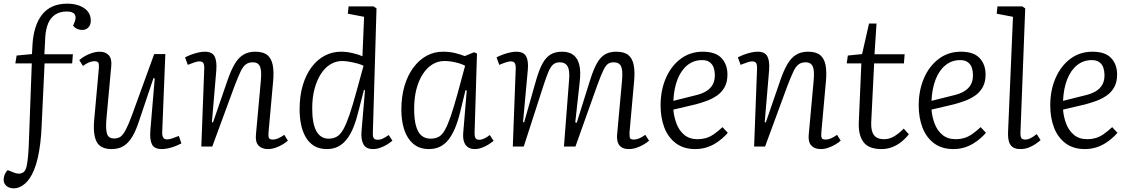

<svg xmlns="http://www.w3.org/2000/svg" viewBox="-49 -802 6183 1051"><path d="M316 -739Q278 -739 252.5 -721.5Q227 -704 214.5 -673.5Q202 -643 199 -602L194 -505H350L346 -455H195L179 -115Q177 -63 171.5 -18Q166 27 157.5 63.5Q149 100 137.5 128Q126 156 112 176Q101 192 87 204Q73 216 57.5 222.5Q42 229 28 229Q1 229 -14 215.5Q-29 202 -29 183Q-29 168 -23.5 154Q-18 140 -7 129L28 143Q55 154 75 143.5Q95 133 100 90Q102 79 103 67.5Q104 56 105.5 42Q107 28 107.5 12Q108 -4 109 -22L125 -455H35L42 -498L126 -506L129 -559Q132 -610 145 -651Q158 -692 181 -721.5Q204 -751 238.5 -766.5Q273 -782 320 -782Q355 -782 384 -771.5Q413 -761 430.5 -740.5Q448 -720 448 -689Q448 -666 435 -652Q422 -638 401 -638Q386 -638 373 -644Q360 -650 351 -661L360 -683Q370 -709 359.5 -724Q349 -739 316 -739Z M385 -473Q398 -485 417 -495.5Q436 -506 456.5 -512.5Q477 -519 495 -519Q529 -519 546.5 -499.5Q564 -480 560 -440L533 -145Q529 -89 538 -66.5Q547 -44 575 -44Q597 -44 611 -54Q625 -64 639.5 -91.5Q654 -119 674 -173L795 -506H856L839 -81Q838 -60 844 -49.5Q850 -39 866 -39Q878 -39 894 -44.5Q910 -50 930 -58L944 -17Q934 -12 920.5 -6Q907 0 892 4.5Q877 9 862.5 11.5Q848 14 837 14Q795 14 782.5 -12.5Q770 -39 774 -88L798 -373L791 -374L713 -142Q696 -89 675.5 -54.5Q655 -20 628 -3Q601 14 562 14Q500 14 479.5 -27Q459 -68 467 -150L492 -427Q494 -450 489.5 -458.5Q485 -467 467 -467Q454 -467 438 -460.5Q422 -454 405 -441Z M1527 -32Q1516 -22 1497.5 -11Q1479 0 1458.5 7Q1438 14 1418 14Q1384 14 1366 -5.5Q1348 -25 1352 -65L1379 -362Q1384 -418 1373.5 -439.5Q1363 -461 1335 -461Q1312 -461 1296.5 -449.5Q1281 -438 1268 -410.5Q1255 -383 1236 -334L1113 0H1053L1069 -424Q1070 -446 1064.5 -456Q1059 -466 1042 -466Q1032 -466 1016.5 -461Q1001 -456 979 -447L964 -488Q975 -494 994 -501.5Q1013 -509 1034 -514Q1055 -519 1072 -519Q1112 -519 1125.5 -493.5Q1139 -468 1135 -417L1111 -133L1117 -132L1197 -364Q1216 -419 1236.5 -453Q1257 -487 1284 -503Q1311 -519 1348 -519Q1392 -519 1414.5 -500.5Q1437 -482 1444 -445.5Q1451 -409 1446 -356L1421 -78Q1419 -56 1423 -47Q1427 -38 1445 -38Q1458 -38 1473.5 -44.5Q1489 -51 1507 -64Z M1992 -76Q1991 -54 1997 -45.5Q2003 -37 2018 -37Q2033 -37 2047.5 -44Q2062 -51 2079 -63L2099 -32Q2088 -22 2070 -11Q2052 0 2032 7Q2012 14 1993 14Q1954 14 1940 -13Q1926 -40 1930 -84L1949 -308L1943 -309L1915 -200Q1902 -146 1886 -106Q1870 -66 1849 -39.5Q1828 -13 1801.5 0.5Q1775 14 1740 14Q1698 14 1669.5 -4Q1641 -22 1623.5 -53Q1606 -84 1598.5 -123Q1591 -162 1591 -204Q1591 -277 1608.5 -335.5Q1626 -394 1657 -435Q1688 -476 1729 -497.5Q1770 -519 1818 -519Q1849 -519 1882.5 -511Q1916 -503 1935 -494L1944 -710L1855 -727L1859 -767H1996L2012 -756ZM1750 -43Q1776 -43 1795.5 -54.5Q1815 -66 1831 -95Q1847 -124 1864.5 -175Q1882 -226 1903 -304L1941 -442Q1928 -449 1907 -454.5Q1886 -460 1864 -464Q1842 -468 1824 -468Q1789 -468 1759 -449.5Q1729 -431 1707 -396.5Q1685 -362 1672.5 -314.5Q1660 -267 1660 -209Q1660 -125 1683 -84Q1706 -43 1750 -43Z M2549 -81Q2548 -56 2553.5 -46.5Q2559 -37 2574 -37Q2588 -37 2602.5 -44Q2617 -51 2632 -63L2653 -31Q2641 -21 2624 -10.5Q2607 0 2588 7Q2569 14 2549 14Q2527 14 2512 3.5Q2497 -7 2490.5 -27.5Q2484 -48 2487 -79L2506 -307L2499 -308L2470 -189Q2458 -139 2442 -101Q2426 -63 2406 -37.5Q2386 -12 2359.5 1Q2333 14 2299 14Q2247 14 2213.5 -14.5Q2180 -43 2164 -91.5Q2148 -140 2148 -201Q2148 -274 2165.5 -332.5Q2183 -391 2214.5 -433Q2246 -475 2287 -497Q2328 -519 2376 -519Q2411 -519 2440.5 -512Q2470 -505 2495 -495L2546 -516L2562 -509ZM2308 -43Q2333 -43 2351.5 -52.5Q2370 -62 2385.5 -89Q2401 -116 2417.5 -163.5Q2434 -211 2455 -287L2497 -442Q2477 -453 2445 -460.5Q2413 -468 2383 -468Q2348 -468 2318 -449.5Q2288 -431 2265.5 -396.5Q2243 -362 2230.5 -314Q2218 -266 2218 -206Q2218 -150 2228 -113.5Q2238 -77 2258 -60Q2278 -43 2308 -43Z M3066 -363Q3071 -416 3058 -438.5Q3045 -461 3015 -461Q2993 -461 2979 -449Q2965 -437 2953.5 -410Q2942 -383 2927 -337L2818 0H2758L2774 -424Q2775 -445 2769.5 -455.5Q2764 -466 2747 -466Q2738 -466 2723 -461.5Q2708 -457 2684 -447L2669 -488Q2680 -494 2699 -501.5Q2718 -509 2739 -514Q2760 -519 2777 -519Q2817 -519 2831 -493.5Q2845 -468 2840 -417L2814 -134L2820 -132L2887 -368Q2903 -422 2921 -455Q2939 -488 2964.5 -503.5Q2990 -519 3028 -519Q3067 -519 3090.5 -500.5Q3114 -482 3122.5 -445Q3131 -408 3124 -351L3100 -132L3108 -130L3181 -363Q3199 -420 3217.5 -454Q3236 -488 3261.5 -503.5Q3287 -519 3324 -519Q3368 -519 3390.5 -500.5Q3413 -482 3420 -445.5Q3427 -409 3422 -357L3397 -78Q3396 -56 3399.5 -47Q3403 -38 3421 -38Q3434 -38 3450 -44.5Q3466 -51 3483 -64L3504 -32Q3493 -22 3474.5 -11Q3456 0 3435 7Q3414 14 3394 14Q3369 14 3354 4.5Q3339 -5 3333 -22.5Q3327 -40 3329 -65L3356 -362Q3361 -418 3350.5 -439.5Q3340 -461 3310 -461Q3291 -461 3278.5 -452Q3266 -443 3253 -416Q3240 -389 3220 -334L3101 0H3038Z M3798 -519Q3868 -519 3900.5 -484Q3933 -449 3933 -394Q3933 -353 3917.5 -325Q3902 -297 3876 -279Q3850 -261 3820 -250Q3790 -239 3760 -231L3637 -202Q3640 -163 3654 -125.5Q3668 -88 3696.5 -64Q3725 -40 3770 -40Q3793 -40 3814.5 -46Q3836 -52 3858 -67Q3880 -82 3906 -106L3935 -75Q3923 -61 3905.5 -45.5Q3888 -30 3866 -16.5Q3844 -3 3816.5 5.5Q3789 14 3756 14Q3693 14 3650.5 -18Q3608 -50 3587.5 -104Q3567 -158 3567 -225Q3567 -308 3596 -374.5Q3625 -441 3677 -480Q3729 -519 3798 -519ZM3864 -391Q3864 -412 3858 -430.5Q3852 -449 3836.5 -461Q3821 -473 3794 -473Q3748 -473 3713.5 -445Q3679 -417 3659.5 -367Q3640 -317 3637 -250L3757 -280Q3792 -288 3815.5 -302Q3839 -316 3851.5 -337.5Q3864 -359 3864 -391Z M4553 -32Q4542 -22 4523.5 -11Q4505 0 4484.5 7Q4464 14 4444 14Q4410 14 4392 -5.5Q4374 -25 4378 -65L4405 -362Q4410 -418 4399.5 -439.5Q4389 -461 4361 -461Q4338 -461 4322.5 -449.5Q4307 -438 4294 -410.5Q4281 -383 4262 -334L4139 0H4079L4095 -424Q4096 -446 4090.5 -456Q4085 -466 4068 -466Q4058 -466 4042.5 -461Q4027 -456 4005 -447L3990 -488Q4001 -494 4020 -501.5Q4039 -509 4060 -514Q4081 -519 4098 -519Q4138 -519 4151.5 -493.5Q4165 -468 4161 -417L4137 -133L4143 -132L4223 -364Q4242 -419 4262.5 -453Q4283 -487 4310 -503Q4337 -519 4374 -519Q4418 -519 4440.5 -500.5Q4463 -482 4470 -445.5Q4477 -409 4472 -356L4447 -78Q4445 -56 4449 -47Q4453 -38 4471 -38Q4484 -38 4499.5 -44.5Q4515 -51 4533 -64Z M4592 -498 4670 -506 4708 -673H4749L4738 -505H4903L4899 -455H4736L4720 -132Q4718 -85 4735 -62.5Q4752 -40 4790 -40Q4820 -40 4847 -56.5Q4874 -73 4898 -98L4926 -67Q4909 -45 4885.5 -26Q4862 -7 4834.5 3.5Q4807 14 4776 14Q4706 14 4677.5 -24.5Q4649 -63 4652 -133L4666 -455H4586Z M5211 -519Q5281 -519 5313.5 -484Q5346 -449 5346 -394Q5346 -353 5330.5 -325Q5315 -297 5289 -279Q5263 -261 5233 -250Q5203 -239 5173 -231L5050 -202Q5053 -163 5067 -125.5Q5081 -88 5109.5 -64Q5138 -40 5183 -40Q5206 -40 5227.5 -46Q5249 -52 5271 -67Q5293 -82 5319 -106L5348 -75Q5336 -61 5318.5 -45.5Q5301 -30 5279 -16.5Q5257 -3 5229.5 5.5Q5202 14 5169 14Q5106 14 5063.5 -18Q5021 -50 5000.5 -104Q4980 -158 4980 -225Q4980 -308 5009 -374.5Q5038 -441 5090 -480Q5142 -519 5211 -519ZM5277 -391Q5277 -412 5271 -430.5Q5265 -449 5249.5 -461Q5234 -473 5207 -473Q5161 -473 5126.5 -445Q5092 -417 5072.5 -367Q5053 -317 5050 -250L5170 -280Q5205 -288 5228.5 -302Q5252 -316 5264.5 -337.5Q5277 -359 5277 -391Z M5496 -710 5407 -727 5411 -767H5547L5563 -756L5537 -78Q5536 -56 5541.5 -47Q5547 -38 5563 -38Q5577 -38 5592 -45.5Q5607 -53 5626 -68L5647 -35Q5636 -25 5619 -13.5Q5602 -2 5581.5 6Q5561 14 5537 14Q5509 14 5494 3Q5479 -8 5473.5 -28.5Q5468 -49 5469 -78Z M5931 -519Q6001 -519 6033.5 -484Q6066 -449 6066 -394Q6066 -353 6050.5 -325Q6035 -297 6009 -279Q5983 -261 5953 -250Q5923 -239 5893 -231L5770 -202Q5773 -163 5787 -125.5Q5801 -88 5829.5 -64Q5858 -40 5903 -40Q5926 -40 5947.5 -46Q5969 -52 5991 -67Q6013 -82 6039 -106L6068 -75Q6056 -61 6038.5 -45.5Q6021 -30 5999 -16.5Q5977 -3 5949.5 5.5Q5922 14 5889 14Q5826 14 5783.5 -18Q5741 -50 5720.5 -104Q5700 -158 5700 -225Q5700 -308 5729 -374.5Q5758 -441 5810 -480Q5862 -519 5931 -519ZM5997 -391Q5997 -412 5991 -430.5Q5985 -449 5969.5 -461Q5954 -473 5927 -473Q5881 -473 5846.5 -445Q5812 -417 5792.5 -367Q5773 -317 5770 -250L5890 -280Q5925 -288 5948.5 -302Q5972 -316 5984.5 -337.5Q5997 -359 5997 -391Z"/></svg>

Font: Literata Light
Style: Italic
Weight: 300
Italic angle: -2°
Designer: Latin by Veronika Burian and Jose Scaglione. Greek by Irene Vlachou. Cyrillic by Vera Evstafieva
Foundry: TypeTogether
Version: Version 3.103;gftools[0.9.29]